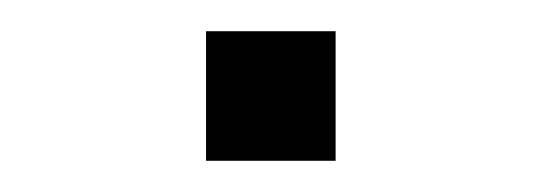

<svg xmlns="http://www.w3.org/2000/svg" viewBox="-20 -103 347 123"><path d="M112 0V-83H195V0Z"/></svg>

Font: M PLUS 1 Thin Light
Style: Regular
Weight: 300
Version: Version 1.001